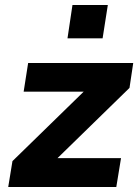

<svg xmlns="http://www.w3.org/2000/svg" viewBox="-20 -751 561 771"><path d="M13 0 30 -104 351 -417 347 -383H75L93 -498H515L500 -398L173 -79L177 -116H466L447 0ZM251 -597 271 -731H413L392 -597Z"/></svg>

Font: Nunito Sans 9pt ExtraBold
Style: Italic
Weight: 800
Italic angle: -9°
Version: Version 3.101;gftools[0.9.27]